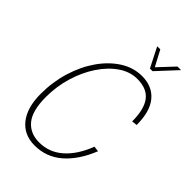

<svg xmlns="http://www.w3.org/2000/svg" viewBox="-269 -1018 1138 1138"><g transform="rotate(45 300.0 -449.0)"><path d="M250 16Q160 16 109.5 -48Q59 -112 59 -227Q59 -326 86.5 -416Q114 -506 162.5 -575.5Q211 -645 274.5 -685.5Q338 -726 410 -726Q496 -726 544 -668.5Q592 -611 592 -498L558 -494Q558 -596 520.5 -645Q483 -694 402 -694Q341 -694 285.5 -656Q230 -618 186.5 -552.5Q143 -487 118.5 -405Q94 -323 94 -235Q94 -120 137 -68Q180 -16 256 -16Q340 -16 403.5 -72Q467 -128 506 -230L540 -226Q494 -111 421 -47.5Q348 16 250 16ZM548 -914 433 -790H411L348 -914H374L426 -816L518 -914Z"/></g></svg>

Font: Geist Mono Thin
Style: Italic
Weight: 100
Italic angle: -12°
Monospace: yes
Designer: Basement.studio, Andrés Briganti, Mateo Zaragoza
Foundry: Basement.studio, Vercel, Andrés Briganti, Guido Ferreyra, Mateo Zaragoza
Version: Version 1.500; ttfautohint (v1.8.4.7-5d5b)